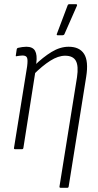

<svg xmlns="http://www.w3.org/2000/svg" viewBox="-20 -715 471 920"><path d="M272 185Q264 185 265 179L349 -345Q357 -399 343.5 -423.5Q330 -448 292 -448Q259 -448 221 -424Q183 -400 140 -357L144 -400Q186 -441 227 -466Q268 -491 309 -491Q361 -491 383 -456.5Q405 -422 393 -347L309 179Q308 185 302 185ZM53 0Q46 0 47 -6L110 -397Q114 -428 109.5 -438.5Q105 -449 88 -449Q82 -449 75 -448Q68 -447 61 -446Q54 -443 56 -451L60 -478Q61 -485 68 -486Q76 -488 86.5 -489.5Q97 -491 106 -491Q137 -491 148 -471.5Q159 -452 154 -413L150 -392V-375L92 -6Q91 0 85 0ZM256 -546Q253 -546 252 -548.5Q251 -551 253 -554L304 -689Q305 -692 307 -693.5Q309 -695 314 -695H344Q348 -695 349 -692.5Q350 -690 348 -686L289 -552Q287 -546 278 -546Z"/></svg>

Font: Sofia Sans Condensed Light
Style: Italic
Weight: 300
Italic angle: -9°
Version: Version 4.100